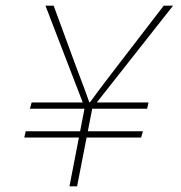

<svg xmlns="http://www.w3.org/2000/svg" viewBox="-20 -660 640 680"><path d="M226 0 280 -279 141 -640H170L245 -436Q257 -403 270 -369.5Q283 -336 296 -298H299Q325 -334 351 -368Q377 -402 403 -436L560 -640H593L307 -277L253 0ZM66 -173 71 -195H486L480 -173ZM86 -275 92 -297H506L501 -275Z"/></svg>

Font: Source Code Pro ExtraLight ExtraLight
Style: Italic
Weight: 250
Italic angle: -11°
Monospace: yes
Version: Version 1.016;hotconv 1.0.116;makeotfexe 2.5.65601